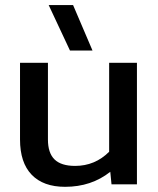

<svg xmlns="http://www.w3.org/2000/svg" viewBox="-20 -719 618 749"><path d="M252.9 -522 169.9 -699.2H265.1L340.8 -522ZM233.9 9.8Q148.9 9.8 103.5 -37.4Q58.1 -84.5 58.1 -174.8V-474.1H167V-174.8Q167 -122.1 192.9 -96.9Q218.8 -71.8 272.9 -71.8Q350.6 -71.8 405.8 -127V-474.1H514.2V0H415L410.2 -48.8Q336.4 9.8 233.9 9.8Z"/></svg>

Font: Kanit
Style: Regular
Weight: 400
Designer: Katatrad Team
Foundry: CadsonDemak
Version: Version 1.000;PS 001.000;hotconv 1.0.88;makeotf.lib2.5.64775